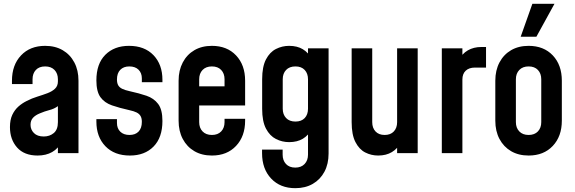

<svg xmlns="http://www.w3.org/2000/svg" viewBox="-20 -800 3002 1003"><path d="M176.5 12.5Q106.5 12.5 69.2 -29.5Q32 -71.5 32 -136Q32 -174 44.2 -200Q56.5 -226 76.2 -243.5Q96 -261 119.5 -272.5Q146.5 -286.5 175 -295.2Q203.5 -304 228 -313.2Q252.5 -322.5 267.5 -336.8Q282.5 -351 282.5 -375V-386Q282.5 -416 264.8 -434.5Q247 -453 216 -453Q184.5 -453 167.2 -434.5Q150 -416 150 -386V-361H42.5V-378.5Q42.5 -460.5 89.8 -510.5Q137 -560.5 216 -560.5Q268.5 -560.5 307.5 -537.8Q346.5 -515 368.2 -474Q390 -433 390 -378.5V0H282.5V-82.5L301 -58.5Q284.5 -24 252.5 -5.8Q220.5 12.5 176.5 12.5ZM208.5 -87Q239.5 -87 261 -105Q282.5 -123 282.5 -162V-245.5Q263.5 -231.5 238.2 -225Q213 -218.5 188.5 -208Q165 -198.5 152.2 -184.5Q139.5 -170.5 139.5 -148Q139.5 -123 157.2 -105Q175 -87 208.5 -87Z M658.5 12.5Q577.5 12.5 530.5 -36.2Q483.5 -85 483.5 -165V-177.5H591V-157.5Q591 -129 608.5 -112Q626 -95 656.5 -95Q687 -95 704 -112.8Q721 -130.5 721 -163.5Q721 -182.5 714.2 -194Q707.5 -205.5 693.5 -212.5Q679.5 -219.5 656 -224.5Q604 -236 565 -249.5Q526 -263 504.8 -292.2Q483.5 -321.5 483.5 -380Q483.5 -467 530.2 -513.8Q577 -560.5 654 -560.5Q735 -560.5 781.8 -511.8Q828.5 -463 828.5 -383V-370.5H721V-390.5Q721 -418.5 703.8 -435.8Q686.5 -453 655.5 -453Q625.5 -453 608.2 -435.2Q591 -417.5 591 -385Q591 -366 597.5 -354.5Q604 -343 618.5 -336Q633 -329 656 -324Q706.5 -313 745.2 -299.8Q784 -286.5 806.2 -257Q828.5 -227.5 828.5 -168Q828.5 -81.5 782.2 -34.5Q736 12.5 658.5 12.5Z M1087 12.5Q1034.5 12.5 995.5 -10.2Q956.5 -33 934.8 -74Q913 -115 913 -169.5V-378.5Q913 -432.5 934.8 -473.8Q956.5 -515 995.5 -537.8Q1034.5 -560.5 1087 -560.5Q1166 -560.5 1213.2 -510.5Q1260.5 -460.5 1260.5 -378.5V-249H1005V-349H1153V-386Q1153 -416 1135.5 -434.5Q1118 -453 1087 -453Q1056 -453 1038.2 -434.5Q1020.5 -416 1020.5 -386V-162Q1020.5 -132 1038.2 -113.5Q1056 -95 1087 -95Q1118 -95 1135.5 -113.5Q1153 -132 1153 -162V-179.5H1260.5V-169.5Q1260.5 -88 1213.2 -37.8Q1166 12.5 1087 12.5Z M1522.5 183Q1444 183 1396.5 132.8Q1349 82.5 1349 0.5V-18.5H1456.5V8Q1456.5 38 1474 56.8Q1491.5 75.5 1522.5 75.5Q1553.5 75.5 1571.2 56.8Q1589 38 1589 8V-149.5L1608 -125Q1591.5 -93 1562 -75.2Q1532.5 -57.5 1490.5 -57.5Q1454 -57.5 1421.8 -73.8Q1389.5 -90 1369.5 -128Q1349.5 -166 1349.5 -232V-386Q1349.5 -451.5 1369.5 -489.8Q1389.5 -528 1421.8 -544.2Q1454 -560.5 1490.5 -560.5Q1532.5 -560.5 1562 -542.8Q1591.5 -525 1608 -493L1589 -468V-547.5H1696.5V2Q1696.5 56.5 1674.8 97.2Q1653 138 1614 160.5Q1575 183 1522.5 183ZM1523.5 -165Q1554.5 -165 1571.8 -183.2Q1589 -201.5 1589 -232V-386Q1589 -416 1571.8 -434.5Q1554.5 -453 1523.5 -453Q1492 -453 1474.5 -434.5Q1457 -416 1457 -386V-232Q1457 -202 1474.5 -183.5Q1492 -165 1523.5 -165Z M1955.5 12.5Q1919.5 12.5 1888 -3.5Q1856.5 -19.5 1836.8 -57.8Q1817 -96 1817 -162V-547.5H1924.5V-162Q1924.5 -131.5 1941.8 -113.2Q1959 -95 1989.5 -95Q2020 -95 2037.2 -113.2Q2054.5 -131.5 2054.5 -162V-547.5H2162V0H2054.5V-80L2073.5 -55.5Q2057 -23.5 2027.2 -5.5Q1997.5 12.5 1955.5 12.5Z M2288 0V-547.5H2395.5V-461.5L2376 -484.5Q2393.5 -519.5 2424 -537Q2454.5 -554.5 2494.5 -554.5H2519V-447H2461Q2430.5 -447 2413 -430.8Q2395.5 -414.5 2395.5 -384.5V0Z M2741.5 12.5Q2689 12.5 2650 -10.2Q2611 -33 2589.2 -74Q2567.5 -115 2567.5 -169.5V-378.5Q2567.5 -432.5 2589.2 -473.8Q2611 -515 2650 -537.8Q2689 -560.5 2741.5 -560.5Q2820.5 -560.5 2867.8 -510.5Q2915 -460.5 2915 -378.5V-169.5Q2915 -88 2867.8 -37.8Q2820.5 12.5 2741.5 12.5ZM2741.5 -95Q2772.5 -95 2790 -113.5Q2807.5 -132 2807.5 -162V-386Q2807.5 -416 2790 -434.5Q2772.5 -453 2741.5 -453Q2710.5 -453 2692.8 -434.5Q2675 -416 2675 -386V-162Q2675 -132 2692.8 -113.5Q2710.5 -95 2741.5 -95ZM2700 -608 2761 -780H2876.5L2782 -608Z"/></svg>

Font: Mohave Light SemiBold
Style: Regular
Weight: 600
Version: Version 2.003